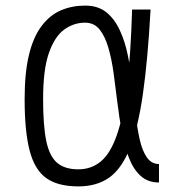

<svg xmlns="http://www.w3.org/2000/svg" viewBox="-20 -652 640 686"><path d="M548 -66V0Q508 0 482 -24Q456 -48 440.5 -88.5Q425 -129 415.5 -180Q406 -231 399.5 -285Q393 -339 386 -390Q379 -441 367 -482Q355 -523 335.5 -547Q316 -571 284 -571Q243 -571 209 -546Q175 -521 154.5 -462Q134 -403 134 -298Q134 -202 145.5 -147.5Q157 -93 184.5 -70Q212 -47 260 -47Q306 -47 340 -75Q374 -103 397 -168Q420 -233 433.5 -343Q447 -453 452 -618H518Q508 -437 490.5 -315.5Q473 -194 443.5 -121Q414 -48 369.5 -17Q325 14 260 14Q187 14 145.5 -15.5Q104 -45 86 -113.5Q68 -182 68 -298Q68 -392 83.5 -456Q99 -520 128.5 -559Q158 -598 197.5 -615Q237 -632 284 -632Q330 -632 359.5 -608.5Q389 -585 408 -544Q427 -503 437 -453Q447 -403 453 -349Q459 -295 464.5 -245Q470 -195 479 -154.5Q488 -114 504.5 -90Q521 -66 548 -66Z"/></svg>

Font: Victor Mono Light
Style: Regular
Weight: 300
Monospace: yes
Designer: Rune Bjørnerås
Version: Version 1.561;gftools[0.9.30]